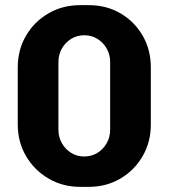

<svg xmlns="http://www.w3.org/2000/svg" viewBox="-20 -716 655 746"><path d="M291 10Q224 10 169 -22Q114 -54 81.5 -109Q49 -164 49 -232V-454Q49 -523 81.5 -578Q114 -633 169 -664.5Q224 -696 291 -696H325Q393 -696 447.5 -664.5Q502 -633 534 -578Q566 -523 566 -454V-232Q566 -164 534 -109Q502 -54 447.5 -22Q393 10 325 10ZM307 -108Q336 -108 358.5 -122Q381 -136 394.5 -159.5Q408 -183 408 -212V-475Q408 -504 394.5 -527.5Q381 -551 358.5 -565Q336 -579 308 -579Q279 -579 256.5 -565Q234 -551 220.5 -527.5Q207 -504 207 -475V-212Q207 -183 220.5 -159.5Q234 -136 256.5 -122Q279 -108 307 -108Z"/></svg>

Font: Chivo Medium
Style: Bold
Weight: 700
Version: Version 2.002